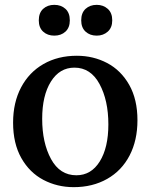

<svg xmlns="http://www.w3.org/2000/svg" viewBox="-20 -762 622 792"><path d="M297 -532Q365 -532 422 -502Q479 -472 513 -412Q547 -352 547 -266Q547 -183 514.5 -120.5Q482 -58 422 -24Q362 10 284 10Q216 10 159 -20Q102 -50 68 -110Q34 -170 34 -256Q34 -339 67 -401.5Q100 -464 159.5 -498Q219 -532 297 -532ZM295 -39Q356 -39 391.5 -96Q427 -153 427 -249Q427 -348 390.5 -415.5Q354 -483 287 -483Q226 -483 190 -425.5Q154 -368 154 -272Q154 -173 190.5 -106Q227 -39 295 -39ZM140 -678Q140 -709 158 -725.5Q176 -742 204 -742Q232 -742 250 -725.5Q268 -709 268 -678Q268 -648 250 -631.5Q232 -615 204 -615Q176 -615 158 -631.5Q140 -648 140 -678ZM379 -742Q406 -742 424.5 -725.5Q443 -709 443 -678Q443 -648 424.5 -631.5Q406 -615 379 -615Q351 -615 333 -631.5Q315 -648 315 -678Q315 -709 333 -725.5Q351 -742 379 -742Z"/></svg>

Font: Minipax
Style: Bold
Weight: 500
Designer: Raphaël Ronot, Igor Stepanchenko (Cyrillic)
Foundry: steppetype
Version: Version 1.002